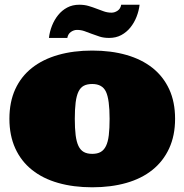

<svg xmlns="http://www.w3.org/2000/svg" viewBox="-20 -775 784 816"><path d="M20 -270Q20 -341.8 44.9 -396Q69.8 -450.2 116 -486.6Q162.1 -522.9 227.1 -541.5Q292 -560.1 372.1 -560.1Q452.1 -560.1 517.1 -541.5Q582 -522.9 627.9 -486.6Q673.8 -450.2 699 -396Q724.1 -341.8 724.1 -270Q724.1 -199.2 699 -144.5Q673.8 -89.8 627.9 -53Q582 -16.1 517.1 2.4Q452.1 21 372.1 21Q292 21 227.1 2.4Q162.1 -16.1 116 -53Q69.8 -89.8 44.9 -144.5Q20 -199.2 20 -270ZM297.9 -270Q297.9 -229 301.5 -200.4Q305.2 -171.9 313.5 -154.5Q321.8 -137.2 335.9 -129.2Q350.1 -121.1 372.1 -121.1Q394 -121.1 408 -129.2Q421.9 -137.2 430.4 -154.5Q439 -171.9 442.4 -200.4Q445.8 -229 445.8 -270Q445.8 -352.1 430.4 -385Q415 -418 372.1 -418Q350.1 -418 335.9 -410.4Q321.8 -402.8 313.5 -385.5Q305.2 -368.2 301.5 -339.6Q297.9 -311 297.9 -270ZM307.1 -647.9Q293.9 -647.9 281.5 -639.4Q269 -630.9 266.1 -613.8H188Q190.9 -640.1 200.9 -665.5Q210.9 -690.9 227.1 -710.9Q243.2 -731 265.6 -742.9Q288.1 -754.9 316.9 -754.9Q338.9 -754.9 356.9 -749.5Q375 -744.1 390.6 -738Q406.2 -731.9 421.6 -726.6Q437 -721.2 454.1 -721.2Q467.3 -721.2 479.7 -729.5Q492.2 -737.8 495.1 -754.9H573.2Q570.3 -729 560.3 -703.6Q550.3 -678.2 534.2 -658.2Q518.1 -638.2 495.6 -626Q473.1 -613.8 443.8 -613.8Q420.9 -613.8 403.6 -619.4Q386.2 -625 370.1 -631.1Q354 -637.2 339.1 -642.6Q324.2 -647.9 307.1 -647.9Z"/></svg>

Font: Ultra
Style: Regular
Weight: 400
Designer: Astigmatic (AOETI)
Foundry: Astigmatic (AOETI)
Version: Version 1.001